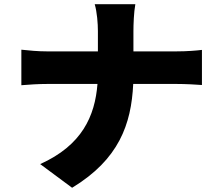

<svg xmlns="http://www.w3.org/2000/svg" viewBox="-20 -821 1040 908"><path d="M81 -586V-418C118 -421 160 -424 207 -424H441C429 -272 368 -134 170 -45L321 67C542 -67 601 -233 610 -424H812C857 -424 911 -421 935 -419V-585C911 -582 866 -578 813 -578H611V-673C611 -705 613 -763 620 -801H428C439 -763 443 -709 443 -674V-578H203C160 -578 117 -582 81 -586Z"/></svg>

Font: Noto Sans KR Black
Style: Regular
Weight: 900
Designer: Ryoko NISHIZUKA 西塚涼子 (kana, bopomofo & ideographs); Paul D. Hunt (Latin, Greek & Cyrillic); Sandoll Communications 산돌커뮤니
Foundry: Adobe
Version: Version 2.004;hotconv 1.0.118;makeotfexe 2.5.65603